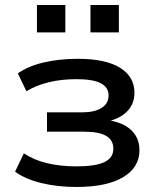

<svg xmlns="http://www.w3.org/2000/svg" viewBox="-20 -735 630 764"><path d="M284 9Q207 9 143 -7Q79 -23 40 -52L75 -125Q115 -98 168 -85.5Q221 -73 284 -73Q360 -73 395.5 -90Q431 -107 431 -143Q431 -178 402 -194.5Q373 -211 317 -211H167V-288H308Q356 -288 384 -305.5Q412 -323 412 -355Q412 -388 380.5 -404Q349 -420 284 -420Q225 -420 175 -408Q125 -396 85 -372L51 -443Q92 -472 154 -486.5Q216 -501 290 -501Q400 -501 457.5 -465.5Q515 -430 515 -366Q515 -323 487.5 -293.5Q460 -264 409 -252V-257Q450 -251 478 -235Q506 -219 520.5 -194.5Q535 -170 535 -137Q535 -69 470 -30Q405 9 284 9ZM340 -606V-715H453V-606ZM127 -606V-715H240V-606Z"/></svg>

Font: Nunito Sans 10pt SemiExpanded SemiBold
Style: Regular
Weight: 600
Width: 6
Designer: Vernon Adams
Foundry: Vernon Adams
Version: Version 3.101;gftools[0.9.27]